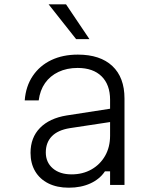

<svg xmlns="http://www.w3.org/2000/svg" viewBox="-20 -860 740 893"><path d="M503 -356V-294L305 -264Q249 -255 221 -226Q193 -197 193 -151Q193 -105 225.5 -77Q258 -49 313 -49Q365 -49 405.5 -72Q446 -95 469 -135.5Q492 -176 492 -229V-396Q492 -466 452.5 -505Q413 -544 341 -544Q291 -544 252 -525.5Q213 -507 189.5 -473.5Q166 -440 160 -393H95Q100 -459 132.5 -507Q165 -555 218.5 -580.5Q272 -606 342 -606Q446 -606 502.5 -553Q559 -500 559 -402V0H492V-63H468Q444 -27 400.5 -7Q357 13 300 13Q245 13 205 -7Q165 -27 143.5 -63.5Q122 -100 122 -149Q122 -220 166 -265Q210 -310 290 -323ZM396 -678H334L206 -840H287Z"/></svg>

Font: Martian Mono SemiExpanded ExtraLight
Style: Regular
Weight: 250
Monospace: yes
Version: Version 0.930